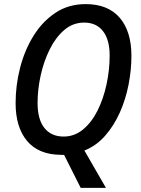

<svg xmlns="http://www.w3.org/2000/svg" viewBox="-20 -745 685 935"><path d="M292 9Q286 10 276 9Q168 8 112 -58.5Q56 -125 56 -243Q56 -330 78 -415.5Q100 -501 143.5 -571Q187 -641 250.5 -683Q314 -725 397 -725Q506 -725 563 -658.5Q620 -592 620 -473Q620 -404 606 -332.5Q592 -261 563.5 -197Q535 -133 492 -84Q449 -35 391 -12L496 170H373ZM290 -80Q343 -80 385 -115Q427 -150 455.5 -207.5Q484 -265 499 -335Q514 -405 514 -474Q514 -552 481.5 -593.5Q449 -635 390 -635Q335 -635 293 -599Q251 -563 222 -504.5Q193 -446 178 -377.5Q163 -309 163 -244Q163 -163 196.5 -121.5Q230 -80 290 -80Z"/></svg>

Font: Noto Sans SemiCondensed Medium
Style: Italic
Weight: 500
Width: 4
Italic angle: -12°
Designer: Monotype Design Team
Foundry: Monotype Imaging Inc.
Version: Version 2.013; ttfautohint (v1.8.4.7-5d5b)